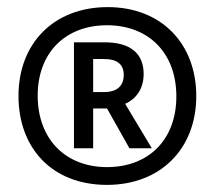

<svg xmlns="http://www.w3.org/2000/svg" viewBox="-20 -629 603 540"><path d="M281 -109C430 -109 532 -209 532 -359C532 -506 434 -609 283 -609C132 -609 32 -508 32 -359C32 -214 125 -109 281 -109ZM281 -159C164 -159 86 -238 86 -360C86 -481 164 -558 281 -558C397 -558 476 -481 476 -358C476 -235 397 -159 281 -159ZM188 -212H242V-324H281L344 -212H407L332 -337C359 -349 384 -375 384 -421C384 -477 349 -510 274 -510H188ZM273 -370H242V-463H272C310 -463 328 -448 328 -418C328 -385 306 -370 273 -370Z"/></svg>

Font: Noto Sans Mono SemiCondensed Medium
Style: Regular
Weight: 500
Width: 4
Designer: Monotype Design Team
Foundry: Monotype Imaging Inc.
Version: Version 2.014